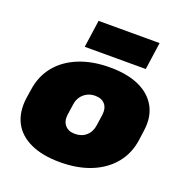

<svg xmlns="http://www.w3.org/2000/svg" viewBox="-137 -888 979 1023"><g transform="rotate(20 352.0 -376.0)"><path d="M312 13Q213 13 145.5 -18Q78 -49 48 -106.5Q18 -164 28 -244L36 -296Q47 -376 93.5 -433.5Q140 -491 216.5 -522Q293 -553 392 -553Q492 -553 559 -522Q626 -491 657 -433.5Q688 -376 676 -296L669 -244Q658 -164 611 -106.5Q564 -49 488 -18Q412 13 312 13ZM336 -156Q374 -156 399.5 -178.5Q425 -201 430 -239L439 -301Q444 -340 425 -362Q406 -384 369 -384Q344 -384 324 -373.5Q304 -363 291 -345Q278 -327 274 -301L265 -239Q260 -201 279.5 -178.5Q299 -156 336 -156ZM595 -765 573 -610H227L249 -765Z"/></g></svg>

Font: Pathway Extreme SemiCondensed Black
Style: Italic
Weight: 900
Width: 4
Italic angle: -8°
Version: Version 1.001;gftools[0.9.26]